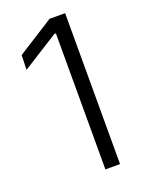

<svg xmlns="http://www.w3.org/2000/svg" viewBox="-125 -701 578 764"><g transform="rotate(-20 164.0 -319.5)"><path d="M186.5 0V-576H180L27 -479.5L29 -541.5L182.5 -639H248.5V0Z"/></g></svg>

Font: Anek Gujarati Light
Style: Regular
Weight: 300
Designer: Mrunmayee Ghaisas (Gujarati), Yesha Goshar (Latin)
Foundry: Ek Type
Version: Version 1.003